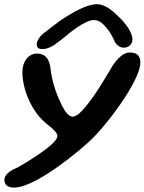

<svg xmlns="http://www.w3.org/2000/svg" viewBox="-44 -682 674 896"><path d="M154.5 -453C171 -453 186.5 -458.5 208 -471.5C226.5 -484 248 -501 269 -518.5C312 -554.5 365 -588.5 392.5 -588.5C419.5 -588.5 436 -573 456.5 -547.5C469.5 -532.5 482.5 -509 492 -486.5C502 -469 518.5 -459.5 533.5 -459.5C556.5 -459.5 574 -475 574 -498.5C574 -531 539.5 -577 510.5 -603C478.5 -636 443 -662.5 408.5 -662.5C361.5 -662.5 296.5 -625.5 236 -585C208.5 -565.5 191 -550.5 162 -528.5C140.5 -513 127.5 -489.5 127.5 -475.5C127.5 -458.5 136.5 -453 154.5 -453ZM22.5 193.5C100 193.5 257 82 367.5 -17C450 -90.5 611 -305.5 611 -389.5C611 -419.5 598 -437 561.5 -437C533 -437 507 -412 482.5 -377C440.5 -306.5 401 -238 352 -180C336 -160 312.5 -137.5 294 -137.5C279 -137.5 259.5 -160.5 247.5 -184.5C224.5 -231 199 -291 191 -368.5C183 -415 162 -432 128 -432C89 -432 60.5 -394.5 60.5 -346.5C60.5 -257.5 109 -153.5 176.5 -102C209 -77 224 -59.5 224 -47.5C224 -15 119.5 52 43 97C7 112.5 -23.5 130 -23.5 158C-23.5 184 -4 193.5 22.5 193.5Z"/></svg>

Font: Gluten
Style: Italic
Weight: 400
Italic angle: -13°
Designer: Tyler Finck
Foundry: Etcetera Type Company
Version: Version 0.920